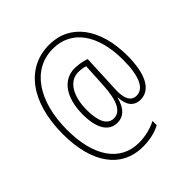

<svg xmlns="http://www.w3.org/2000/svg" viewBox="-212 -870 1119 1119"><g transform="rotate(-45 347.0 -311.0)"><path d="M643 -347C643 -568 539 -715 365 -715C178 -715 53 -556 53 -289C53 -56 152 93 333 93C389 93 439 81 477 60V25C439 46 384 60 333 60C175 60 88 -75 88 -290C88 -524 193 -683 364 -683C517 -683 608 -555 608 -348C608 -211 574 -144 516 -144C474 -144 454 -179 454 -242C454 -263 456 -295 457 -316L465 -497C442 -505 407 -513 373 -513C279 -513 216 -430 216 -288C216 -171 257 -111 326 -111C373 -111 410 -140 429 -214H431C433 -151 461 -111 516 -111C600 -111 643 -201 643 -347ZM251 -288C251 -411 301 -482 372 -482C393 -482 413 -479 429 -473L421 -324C414 -196 381 -144 329 -144C278 -144 251 -196 251 -288Z"/></g></svg>

Font: Noto Sans Sinhala UI Condensed ExtraLight
Style: Regular
Weight: 200
Width: 3
Designer: Jelle Bosma - Monotype Design Team
Foundry: Monotype Imaging Inc.
Version: Version 2.006